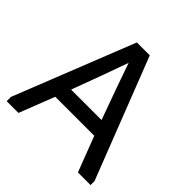

<svg xmlns="http://www.w3.org/2000/svg" viewBox="-179 -840 991 991"><g transform="rotate(45 316.0 -344.5)"><path d="M9.3 -31.2 270 -689.5H364.3L621.6 -28.8V0H529.3L455.1 -193.4H170.4L95.2 0H9.3ZM267.1 -453.1 202.1 -277.3H424.3L360.8 -453.1L314.5 -585Z"/></g></svg>

Font: Shanti
Style: Regular
Weight: 400
Designer: vernon adams
Foundry: vernon adams
Version: Version 1.000